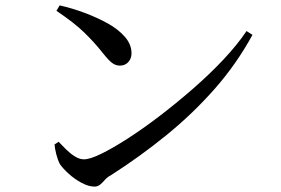

<svg xmlns="http://www.w3.org/2000/svg" viewBox="-20 -709 1040 711"><path d="M330 -18Q308 -18 282 -32Q256 -46 234.5 -65.5Q213 -85 202 -101Q194 -116 188.5 -137.5Q183 -159 182 -174L197 -184Q211 -169 226.5 -154Q242 -139 258.5 -129Q275 -119 291 -119Q313 -119 355 -139.5Q397 -160 453 -196Q509 -232 570.5 -279Q632 -326 693 -379Q754 -432 806 -487Q858 -542 893 -594L915 -580Q856 -472 775.5 -380.5Q695 -289 597.5 -209.5Q500 -130 389 -59Q377 -53 368.5 -43Q360 -33 351 -25.5Q342 -18 330 -18ZM424 -466Q408 -466 394.5 -476.5Q381 -487 362 -511Q344 -534 327 -552.5Q310 -571 291.5 -589Q273 -607 248 -626.5Q223 -646 189 -669L201 -689Q246 -679 293 -661.5Q340 -644 379.5 -622Q419 -600 443 -572Q467 -544 467 -512Q467 -492 455 -479Q443 -466 424 -466Z"/></svg>

Font: Noto Serif JP ExtraLight Medium
Style: Regular
Weight: 500
Version: Version 2.003-H1;hotconv 1.1.1;makeotfexe 2.6.0